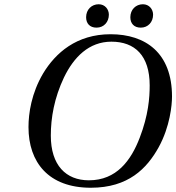

<svg xmlns="http://www.w3.org/2000/svg" viewBox="-20 -868 829 903"><path d="M593 -787C593 -758 610 -738 642 -738C677 -738 700 -765 700 -799C700 -824 682 -848 652 -848C619 -848 593 -823 593 -787ZM385 -787C385 -758 402 -738 434 -738C469 -738 492 -765 492 -799C492 -824 474 -848 444 -848C411 -848 385 -823 385 -787ZM114 -270C114 -105 208 15 407 15C584 15 671 -76 726 -175C780 -273 789 -375 789 -414C789 -619 665 -707 500 -707C340 -707 241 -619 183 -523C128 -430 114 -336 114 -270ZM219 -230C219 -314 235 -407 281 -504C327 -599 398 -672 504 -672C614 -672 684 -607 684 -466C684 -409 678 -326 637 -220C596 -113 528 -20 398 -20C290 -20 219 -91 219 -230Z"/></svg>

Font: Heuristica
Style: Italic
Weight: 400
Italic angle: -13°
Version: Version 1.0.1